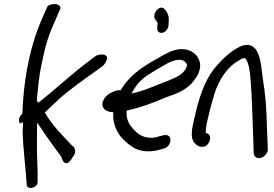

<svg xmlns="http://www.w3.org/2000/svg" viewBox="-20 -761 1331 934"><path d="M182 -664C119 -519 93 -350 89 -208C72 -195 68 -173 77 -160C82 -163 84 -164 92 -166C92 -153 91 -135 90 -119C92 -43 106 68 109 127L110 140C114 164 165 154 163 122V107C164 96 163 67 161 19C159 -28 160 -81 160 -137V-164C169 -153 177 -142 186 -128C202 -102 261 -21 277 0H278C280 11 298 66 333 4C349 -13 348 -33 340 -43V-46L331 -52C325 -58 311 -73 285 -101C248 -140 222 -172 198 -214C217 -231 240 -254 267 -279C312 -320 393 -378 447 -416L481 -441C490 -450 498 -462 501 -476C503 -484 497 -496 475 -496C466 -496 457 -494 450 -491H449L414 -465C334 -406 245 -322 166 -261L159 -272C164 -327 170 -390 179 -433C198 -524 209 -574 244 -651L272 -715C279 -730 266 -739 251 -741C237 -742 217 -739 210 -728Z M494 -225C504 -218 517 -216 531 -215C525 -127 579 -77 623 -47C656 -24 706 -18 758 -33C765 -35 770 -37 778 -39C816 -48 824 -114 775 -103L755 -98C744 -95 735 -92 725 -91C679 -87 649 -109 627 -135C607 -157 593 -182 596 -223C662 -237 729 -262 791 -289C831 -302 877 -319 910 -353C931 -376 959 -414 953 -453C948 -487 919 -516 879 -521C837 -527 801 -507 773 -492C692 -446 620 -410 566 -321C562 -322 554 -323 545 -320L532 -315C518 -310 502 -301 492 -288C470 -260 477 -236 494 -225ZM694 -393C723 -412 756 -431 788 -449C818 -467 860 -480 880 -460C890 -450 893 -446 885 -430C870 -396 831 -382 791 -366C736 -345 679 -318 620 -306C639 -344 664 -372 694 -393ZM734 -667H735L742 -657C749 -645 747 -653 746 -641L745 -628C741 -586 796 -596 800 -639V-651C804 -677 798 -691 790 -705H789L782 -716H781C778 -720 773 -724 766 -724C751 -724 736 -708 732 -691C729 -680 731 -672 734 -667Z M927 -65C936 -55 946 -47 961 -47H968C982 -47 997 -62 1001 -80C1005 -98 997 -113 983 -113H982C979 -120 982 -145 989 -175L1004 -238C1010 -258 1015 -278 1022 -301C1046 -380 1092 -440 1142 -467C1162 -479 1169 -483 1177 -472C1182 -466 1186 -454 1191 -436C1195 -415 1198 -389 1200 -360C1206 -274 1207 -224 1211 -114L1214 -18C1214 -9 1218 0 1225 4C1247 19 1282 -7 1283 -33L1279 -131C1276 -243 1272 -295 1258 -382C1251 -434 1248 -494 1221 -525C1194 -553 1164 -544 1130 -525C1096 -505 1065 -477 1036 -443C987 -391 959 -317 938 -238L923 -175C914 -136 904 -89 927 -65Z"/></svg>

Font: Stray Cat
Style: ExBdCnObl
Weight: 800
Version: Version 1.0